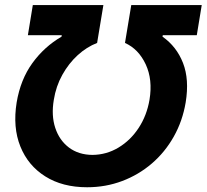

<svg xmlns="http://www.w3.org/2000/svg" viewBox="-20 -748 836 777"><path d="M47.4 -333.5Q63 -426.3 111.1 -492.7Q159.2 -559.1 229 -599.6L230 -605.5H92.8L112.8 -727.5H398.4L373 -574.2Q331.1 -558.1 294.4 -524.7Q257.8 -491.2 232.2 -445.1Q206.5 -398.9 197.8 -344.2Q187 -280.8 203.6 -230.5Q220.2 -180.2 259 -150.9Q297.9 -121.6 354 -121.1Q411.1 -121.6 459.7 -150.9Q508.3 -180.2 541.3 -230.5Q574.2 -280.8 585 -344.2Q598.6 -425.8 569.6 -487.8Q540.5 -549.8 485.8 -574.2L511.2 -727.5H796.4L776.4 -605.5H638.7L637.7 -599.6Q694.8 -559.6 720.7 -492.9Q746.6 -426.3 731.4 -333.5Q718.8 -258.3 683.3 -195.3Q647.9 -132.3 594.5 -86.4Q541 -40.5 474.4 -15.4Q407.7 9.8 332.5 9.8Q232.9 9.8 163.1 -34.2Q93.3 -78.1 62.3 -155.5Q31.2 -232.9 47.4 -333.5Z"/></svg>

Font: Inter Display
Style: Bold Italic
Weight: 700
Italic angle: -9.39999°
Designer: Rasmus Andersson
Foundry: rsms
Version: Version 4.000;git-a52131595